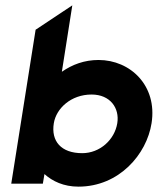

<svg xmlns="http://www.w3.org/2000/svg" viewBox="-20 -686 589 717"><path d="M22 0H140L146 -36C176 -9 218 11 273 11C425 11 528 -110 546 -226C568 -366 467 -462 348 -462C295 -462 250 -445 211 -418L250 -666L113 -575ZM181 -226C190 -281 245 -333 322 -333C392 -333 427 -282 418 -226C408 -164 353 -114 287 -114C208 -114 170 -159 181 -226Z"/></svg>

Font: Charger Sport
Style: UltObl
Weight: 1000
Designer: Jasper
Foundry: Cannot Into Space Fonts
Version: Version 1.1